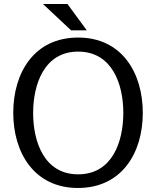

<svg xmlns="http://www.w3.org/2000/svg" viewBox="-20 -925 777 956"><path d="M316 -905H194L334 -774H412ZM368 11C586 11 691 -163 691 -363C691 -562 587 -738 369 -738C150 -738 46 -563 46 -363C46 -164 151 11 368 11ZM369 -57C200 -57 145 -219 145 -362C145 -505 200 -668 369 -668C538 -668 594 -507 594 -363C594 -219 539 -57 369 -57Z"/></svg>

Font: Rosario
Style: Regular
Weight: 400
Designer: Hector Gatti
Foundry: Omnibus Type
Version: Version 1.100